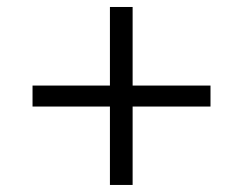

<svg xmlns="http://www.w3.org/2000/svg" viewBox="-20 -645 695 550"><path d="M294.9 -625H359.9V-399.9H583V-339.8H359.9V-115.2H294.9V-339.8H73.2V-399.9H294.9Z"/></svg>

Font: SVN-Poppins Light
Style: Regular
Weight: 300
Designer: Ninad Kale (Devanagari), Jonny Pinhorn (Latin)
Foundry: Indian Type Foundry
Version: Version 3.002 2017